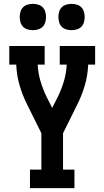

<svg xmlns="http://www.w3.org/2000/svg" viewBox="-20 -973 540 993"><path d="M135 0V-96H194V-284L122 -429Q97 -478 81.5 -531Q66 -584 64 -639H28V-735H211V-639H175Q177 -595 189.5 -553Q202 -511 221 -472L250 -415L279 -472Q298 -511 310.5 -553Q323 -595 325 -639H289V-735H472V-639H436Q434 -584 418.5 -531Q403 -478 378 -429L306 -284V-96H365V0ZM350 -817Q336 -817 322.5 -821Q309 -825 299.5 -834.5Q290 -844 286 -857.5Q282 -871 282 -885Q282 -899 286 -912.5Q290 -926 299.5 -935.5Q309 -945 322.5 -949Q336 -953 350 -953Q364 -953 377.5 -949Q391 -945 400.5 -935.5Q410 -926 414 -912.5Q418 -899 418 -885Q418 -871 414 -857.5Q410 -844 400.5 -834.5Q391 -825 377.5 -821Q364 -817 350 -817ZM150 -817Q136 -817 122.5 -821Q109 -825 99.5 -834.5Q90 -844 86 -857.5Q82 -871 82 -885Q82 -899 86 -912.5Q90 -926 99.5 -935.5Q109 -945 122.5 -949Q136 -953 150 -953Q164 -953 177.5 -949Q191 -945 200.5 -935.5Q210 -926 214 -912.5Q218 -899 218 -885Q218 -871 214 -857.5Q210 -844 200.5 -834.5Q191 -825 177.5 -821Q164 -817 150 -817Z"/></svg>

Font: Iosevka Curly Slab
Style: Bold
Weight: 700
Monospace: yes
Designer: Belleve Invis
Foundry: Belleve Invis
Version: Version 22.1.2; ttfautohint (v1.8.4)